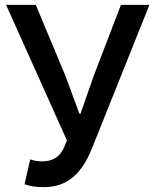

<svg xmlns="http://www.w3.org/2000/svg" viewBox="-20 -756 634 789"><path d="M160 13C260 13 317 -46 357 -144L594 -736H477L365 -444L311 -289H306L249 -444L127 -736H5L255 -179L241 -145C222 -109 196 -93 153 -93C129 -93 116 -97 104 -101L81 1C102 9 125 13 160 13Z"/></svg>

Font: Source Han Sans KR Medium
Style: Regular
Weight: 500
Designer: Ryoko NISHIZUKA (kana & ideographs); Paul D. Hunt (Latin, Greek & Cyrillic); Wenlong ZHANG (bopomofo); Sandoll Communica
Foundry: Adobe Systems Incorporated
Version: Version 1.001;PS 1.001;hotconv 1.0.78;makeotf.lib2.5.61930